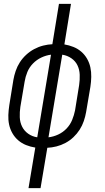

<svg xmlns="http://www.w3.org/2000/svg" viewBox="-20 -755 540 990"><path d="M127 215 162 6Q137 2 114.5 -7Q92 -16 74 -31.5Q56 -47 44 -68Q32 -89 27 -112.5Q22 -136 23 -161.5Q24 -187 28 -213L49 -343Q53 -366 61 -389.5Q69 -413 82.5 -434Q96 -455 115 -472.5Q134 -490 156.5 -502Q179 -514 203 -520Q227 -526 250 -527L284 -735H346L312 -526Q336 -522 358.5 -513Q381 -504 399 -488.5Q417 -473 429 -452Q441 -431 446 -407.5Q451 -384 450.5 -358.5Q450 -333 446 -307L424 -177Q420 -154 412 -130.5Q404 -107 390.5 -86Q377 -65 358.5 -47.5Q340 -30 317.5 -18Q295 -6 271 0Q247 6 224 7L189 215ZM172 -47 243 -473Q218 -470 193.5 -458.5Q169 -447 150 -427.5Q131 -408 121 -383.5Q111 -359 107 -334L85 -204Q81 -177 82 -150.5Q83 -124 94 -102Q105 -80 125.5 -65.5Q146 -51 172 -47ZM230 -47Q256 -50 280.5 -61.5Q305 -73 323.5 -92.5Q342 -112 352 -136.5Q362 -161 367 -186L388 -316Q392 -343 391 -369.5Q390 -396 379.5 -418Q369 -440 348 -454.5Q327 -469 301 -473Z"/></svg>

Font: Iosevka Term Curly Lt Obl
Style: Regular
Weight: 300
Italic angle: -9°
Designer: Belleve Invis
Foundry: Belleve Invis
Version: Version 32.3.0